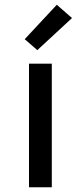

<svg xmlns="http://www.w3.org/2000/svg" viewBox="-20 -788 340 808"><path d="M102 0V-520H198V0ZM137 -577 84 -623 219 -768 283 -712Z"/></svg>

Font: Iosevka Aile Medium
Style: Regular
Weight: 500
Designer: Belleve Invis
Foundry: Belleve Invis
Version: Version 27.3.5; ttfautohint (v1.8.4)